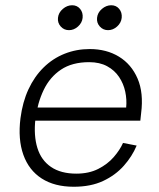

<svg xmlns="http://www.w3.org/2000/svg" viewBox="-20 -699 608 732"><path d="M261 13Q188 13 139 -18.5Q90 -50 69 -109Q48 -168 58 -248Q66 -310 88.5 -358.5Q111 -407 146 -441.5Q181 -476 226 -494Q271 -512 322 -512Q386 -512 433.5 -483Q481 -454 504.5 -399.5Q528 -345 518 -267L515 -239H104L110 -289H461Q464 -319 457.5 -349.5Q451 -380 434 -405.5Q417 -431 388.5 -446.5Q360 -462 320 -462Q255 -462 212.5 -433.5Q170 -405 146.5 -356Q123 -307 115 -245Q108 -182 122.5 -135Q137 -88 174.5 -62.5Q212 -37 271 -37Q319 -37 354.5 -55Q390 -73 413.5 -100Q437 -127 449 -154L501 -144Q484 -103 452 -67Q420 -31 373 -9Q326 13 261 13ZM392 -584Q373 -584 360.5 -598Q348 -612 350 -631Q352 -651 368.5 -665Q385 -679 404 -679Q423 -679 434.5 -665Q446 -651 444 -631Q442 -612 426.5 -598Q411 -584 392 -584ZM243 -584Q224 -584 211.5 -598Q199 -612 201 -631Q203 -651 219.5 -665Q236 -679 255 -679Q274 -679 285.5 -665Q297 -651 295 -631Q293 -612 277.5 -598Q262 -584 243 -584Z"/></svg>

Font: Inclusive Sans Light
Style: Italic
Weight: 300
Italic angle: -7°
Designer: Olivia King
Foundry: Olivia King
Version: Version 2.004